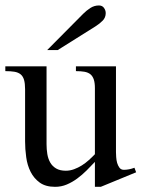

<svg xmlns="http://www.w3.org/2000/svg" viewBox="-20 -687 531 721"><path d="M358.4 14.6H336.4V-79.1Q321.8 -63.5 305.2 -46.9Q288.6 -30.3 270 -16.6Q251.5 -2.9 230.7 5.9Q210 14.6 187 14.6Q151.4 14.6 129.4 -1.2Q107.4 -17.1 95 -41.7Q82.5 -66.4 78.4 -96.9Q74.2 -127.4 74.2 -156.2V-352.1Q74.2 -373.5 70.3 -387Q66.4 -400.4 57.6 -407.7Q48.8 -415 34.7 -417.5Q20.5 -419.9 0 -419.9V-438H154.8V-145.5Q154.8 -126.5 157.7 -108.6Q160.6 -90.8 168.5 -76.9Q176.3 -63 190.7 -54.4Q205.1 -45.9 227.1 -45.9Q242.7 -45.9 258.1 -51.5Q273.4 -57.1 287.4 -65.9Q301.3 -74.7 313.7 -85.9Q326.2 -97.2 336.4 -107.9V-356Q336.4 -375.5 332.3 -388.2Q328.1 -400.9 319.6 -408Q311 -415 297.4 -417.5Q283.7 -419.9 265.1 -419.9V-438H415.5V-115.7Q415.5 -108.9 416.3 -97.2Q417 -85.4 419.9 -75.2Q422.9 -64.9 428.7 -57.1Q434.6 -49.3 445.3 -49.3Q464.4 -49.3 484.9 -57.1L491.2 -40ZM377 -637.7Q377 -621.1 365.5 -609.4Q354 -597.7 338.4 -587.9L196.8 -499H157.2L292.5 -635.3Q304.7 -647.5 319.3 -657Q334 -666.5 351.6 -666.5Q363.8 -666.5 370.4 -657.5Q377 -648.4 377 -637.7Z"/></svg>

Font: Kitab
Style: Regular
Weight: 400
Designer: SIL International
Foundry: Khaled Hosny
Version: Version 1.000